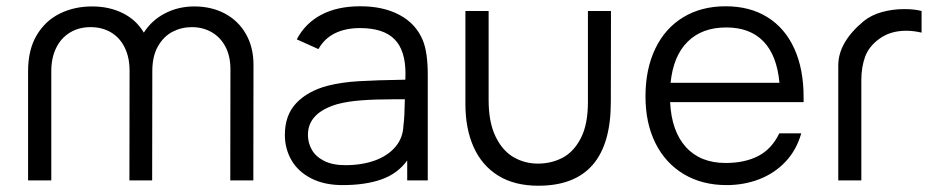

<svg xmlns="http://www.w3.org/2000/svg" viewBox="-20 -575 2982 612"><path d="M788 -368.5 787.5 0H714L714.5 -354.5Q714.5 -395.5 698.8 -425.8Q683 -456 655 -472.2Q627 -488.5 591.5 -488.5Q558.5 -488.5 530 -473.8Q501.5 -459 483.5 -427.5Q465.5 -396 465.5 -348.5L465 0H392.5L393 -349.5Q393 -392 377.5 -423.5Q362 -455 333.8 -471.8Q305.5 -488.5 268.5 -488.5Q231.5 -488.5 203 -471.2Q174.5 -454 159 -422.2Q143.5 -390.5 143.5 -348.5V0H69.5V-348.5Q69.5 -416.5 97 -462.8Q124.5 -509 170.8 -531.8Q217 -554.5 273.5 -554.5Q328.5 -554.5 371.5 -533Q414.5 -511.5 438.5 -471Q463.5 -510.5 506 -532.5Q548.5 -554.5 599.5 -554.5Q654 -554.5 696.8 -531.8Q739.5 -509 763.8 -466.8Q788 -424.5 788 -368.5Z M1343.5 -335.5V0H1278V-63.5Q1247 -21 1195.5 -3Q1144 15 1072.5 15Q1013.5 15 971.8 -6.5Q930 -28 909 -64.5Q888 -101 888 -145Q888 -208 924.5 -246.5Q961 -285 1025.5 -302Q1069.5 -313 1124 -316.2Q1178.5 -319.5 1272 -321Q1272.5 -327.5 1272.5 -340Q1272.5 -415 1237.2 -450.2Q1202 -485.5 1127.5 -485.5Q1081.5 -485.5 1047.8 -469Q1014 -452.5 995 -418.5L926 -449.5Q952.5 -500.5 1003.8 -527.8Q1055 -555 1128.5 -555Q1202.5 -555 1254.2 -527Q1306 -499 1327.5 -447Q1343.5 -409 1343.5 -335.5ZM1266 -175Q1269.5 -200 1270.5 -258.5H1232.5Q1176.5 -258.5 1132.5 -255.2Q1088.5 -252 1055 -243Q961.5 -215.5 961.5 -145Q961.5 -120 973.8 -98Q986 -76 1013 -62.2Q1040 -48.5 1081 -48.5Q1133 -48.5 1174.2 -63.2Q1215.5 -78 1240 -106.5Q1264.5 -135 1266 -175Z M1927.5 -540 1927 -249.5Q1927 17 1696 17Q1620 17 1568 -15.2Q1516 -47.5 1489.8 -106Q1463.5 -164.5 1463.5 -243V-540H1537.5V-256Q1537.5 -185.5 1559.5 -140Q1581.5 -94.5 1617 -74Q1652.5 -53.5 1694.5 -53.5Q1737.5 -53.5 1773.2 -72.2Q1809 -91 1831.5 -134.8Q1854 -178.5 1854 -249.5V-540Z M2116 -249.5Q2120.5 -156.5 2166.5 -106Q2212.5 -55.5 2293 -55.5Q2354 -55.5 2397 -77.8Q2440 -100 2464 -150H2534Q2519 -97 2484.2 -60Q2449.5 -23 2400.8 -4Q2352 15 2296 15Q2218 15 2159.5 -20Q2101 -55 2069.2 -118.8Q2037.5 -182.5 2037.5 -267.5Q2037.5 -355 2068.8 -420Q2100 -485 2157.8 -520Q2215.5 -555 2293 -555Q2370.5 -555 2426.2 -520.2Q2482 -485.5 2511.8 -420.2Q2541.5 -355 2541.5 -265V-249.5ZM2117.5 -311H2464.5Q2456.5 -398.5 2413.5 -443Q2370.5 -487.5 2295 -487.5Q2217.5 -487.5 2171.8 -442Q2126 -396.5 2117.5 -311Z M2862.5 -546Q2895 -546 2917.5 -540V-471Q2892 -477 2868.5 -477Q2817.5 -477 2782.5 -451Q2749 -426.5 2737.2 -393.2Q2725.5 -360 2725.5 -320.5V0H2652V-366.5Q2652 -440.5 2733.5 -508Q2758 -527.5 2792 -536.8Q2826 -546 2862.5 -546Z"/></svg>

Font: CCSD_manrope
Style: Regular
Weight: 400
Designer: Mikhail Sharanda
Foundry: Mikhail Sharanda
Version: Version 4.503